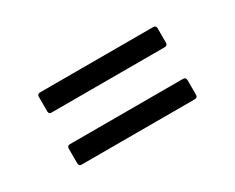

<svg xmlns="http://www.w3.org/2000/svg" viewBox="-48 -573 669 546"><g transform="rotate(-30 286.0 -300.5)"><path d="M100 -353Q91 -353 91 -362V-410Q91 -419 100 -419H471Q481 -419 481 -410V-362Q481 -353 471 -353ZM100 -182Q91 -182 91 -192V-239Q91 -249 100 -249H471Q481 -249 481 -239V-192Q481 -182 471 -182Z"/></g></svg>

Font: Sofia Sans Semi Condensed
Style: Regular
Weight: 400
Designer: Botio Nikoltchev, Ani Petrova
Foundry: lettersoup
Version: Version 4.100; ttfautohint (v1.8.4.7-5d5b)